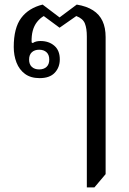

<svg xmlns="http://www.w3.org/2000/svg" viewBox="-20 -578 561 838"><path d="M359 240V-419Q359 -454 350.5 -475.5Q342 -497 313 -508L240 -457L171 -508Q154 -498 141.5 -482Q129 -466 123 -444Q117 -422 118 -393L123 -390Q130 -395 138.5 -397Q147 -399 157 -399Q193 -399 217 -378.5Q241 -358 241 -319Q241 -284 219 -260.5Q197 -237 153 -237Q114 -237 89 -255.5Q64 -274 52 -305Q40 -336 40 -373Q40 -456 72.5 -499.5Q105 -543 166 -558L240 -502L315 -558Q358 -551 386 -533Q414 -515 427.5 -486Q441 -457 441 -416V182L392 240ZM151 -275Q171 -275 183 -286Q195 -297 195 -318Q195 -339 183 -350Q171 -361 151 -361Q131 -361 119 -350Q107 -339 107 -318Q107 -297 119 -286Q131 -275 151 -275Z"/></svg>

Font: Noto Serif Thai
Style: Regular
Weight: 400
Designer: Monotype Design Team
Foundry: Monotype Imaging Inc.
Version: Version 2.001